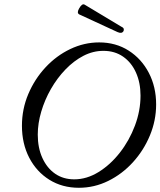

<svg xmlns="http://www.w3.org/2000/svg" viewBox="-20 -877 760 910"><path d="M354 13Q275 13 214 -25Q153 -63 118.5 -129.5Q84 -196 84 -281Q84 -360 114 -431Q144 -502 195.5 -557.5Q247 -613 313 -644.5Q379 -676 450 -676Q529 -676 590 -637Q651 -598 685.5 -531.5Q720 -465 720 -382Q720 -306 690.5 -235Q661 -164 610 -108Q559 -52 493 -19.5Q427 13 354 13ZM332 -27Q391 -27 447 -61.5Q503 -96 548 -153.5Q593 -211 619.5 -281.5Q646 -352 646 -424Q646 -485 624.5 -533Q603 -581 563.5 -608.5Q524 -636 470 -636Q421 -636 375.5 -612.5Q330 -589 290.5 -548Q251 -507 221.5 -455.5Q192 -404 175.5 -348Q159 -292 159 -239Q159 -176 181 -128Q203 -80 241.5 -53.5Q280 -27 332 -27ZM537 -725 355 -809Q343 -816 355 -837Q369 -862 381 -855L556 -750Q565 -746 566.5 -740Q568 -734 565 -729Q557 -716 537 -725Z"/></svg>

Font: Junicode SmExp
Style: Italic
Weight: 400
Width: 6
Italic angle: -11°
Designer: Peter S. Baker
Version: Version 2.205; ttfautohint (v1.8.4)